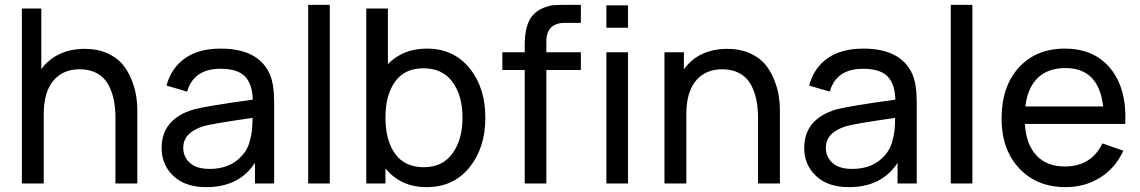

<svg xmlns="http://www.w3.org/2000/svg" viewBox="-20 -755 4692 790"><path d="M330 -554Q380 -554 419 -537Q458 -520 481 -494Q504 -468 519 -432.5Q534 -397 539.5 -365Q545 -333 545 -299V0H455V-271Q455 -311 448 -345Q441 -379 425 -408Q409 -437 379 -453.5Q349 -470 308 -470Q239 -470 199.5 -423Q160 -376 160 -285V0H70V-720H150V-471Q213 -554 330 -554Z M1090 -450Q1108 -409 1108 -334V0H1029V-85Q964 15 829 15Q742 15 693.5 -31Q645 -77 645 -146Q645 -266 778 -305Q831 -319 1020 -345Q1018 -411 987 -441.5Q956 -472 887 -472Q777 -472 750 -378L665 -403Q685 -476 741.5 -515.5Q798 -555 888 -555Q1043 -555 1090 -450ZM842 -60Q911 -60 955.5 -95.5Q1000 -131 1010 -184Q1019 -213 1019 -270Q852 -246 818 -236Q734 -210 734 -147Q734 -110 761 -85Q788 -60 842 -60Z M1248 0V-735H1337V0Z M1736 -555Q1846 -555 1911.5 -475Q1977 -395 1977 -271Q1977 -147 1911.5 -66Q1846 15 1735 15Q1629 15 1566 -62V0H1487V-720H1576V-491Q1638 -555 1736 -555ZM1724 -67Q1801 -67 1842 -124Q1883 -181 1883 -271Q1883 -361 1842 -417.5Q1801 -474 1722 -474Q1645 -474 1605.5 -419Q1566 -364 1566 -271Q1566 -178 1605.5 -122.5Q1645 -67 1724 -67Z M2173 -693Q2190 -712 2214.5 -722Q2239 -732 2256.5 -733.5Q2274 -735 2301 -735H2370V-661H2306Q2228 -661 2228 -584V-540H2370V-467H2228V0H2139V-467H2047V-540H2139V-570Q2139 -656 2173 -693ZM2475 -733H2564V-641H2475ZM2475 0V-540H2564V0Z M2974 -554Q3024 -554 3063 -537Q3102 -520 3125 -494Q3148 -468 3163 -432.5Q3178 -397 3183.5 -365Q3189 -333 3189 -299V0H3099V-271Q3099 -311 3092 -345Q3085 -379 3069 -408Q3053 -437 3023 -453.5Q2993 -470 2952 -470Q2883 -470 2843.5 -423Q2804 -376 2804 -285V0H2714V-540H2794V-470Q2855 -554 2974 -554Z M3734 -450Q3752 -409 3752 -334V0H3673V-85Q3608 15 3473 15Q3386 15 3337.5 -31Q3289 -77 3289 -146Q3289 -266 3422 -305Q3475 -319 3664 -345Q3662 -411 3631 -441.5Q3600 -472 3531 -472Q3421 -472 3394 -378L3309 -403Q3329 -476 3385.5 -515.5Q3442 -555 3532 -555Q3687 -555 3734 -450ZM3486 -60Q3555 -60 3599.5 -95.5Q3644 -131 3654 -184Q3663 -213 3663 -270Q3496 -246 3462 -236Q3378 -210 3378 -147Q3378 -110 3405 -85Q3432 -60 3486 -60Z M3892 0V-735H3981V0Z M4197 -245Q4202 -161 4244.5 -115.5Q4287 -70 4361 -70Q4470 -70 4516 -165L4602 -135Q4570 -64 4507 -24.5Q4444 15 4365 15Q4246 15 4173.5 -62.5Q4101 -140 4101 -267Q4101 -399 4172 -477Q4243 -555 4361 -555Q4483 -555 4550 -472Q4617 -389 4610 -245ZM4364 -475Q4292 -475 4250 -434.5Q4208 -394 4199 -317H4519Q4501 -475 4364 -475Z"/></svg>

Font: Manrope Medium
Style: Medium
Weight: 500
Designer: Mikhail Sharanda
Foundry: Mikhail Sharanda
Version: Version 4.000;hotconv 1.0.109;makeotfexe 2.5.65596